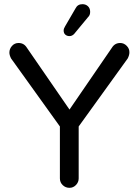

<svg xmlns="http://www.w3.org/2000/svg" viewBox="-20 -923 664 920"><path d="M313 -750Q301 -750 293 -757Q285 -764 285 -777Q285 -782 287 -787Q289 -792 292 -797L342 -883Q352 -903 375 -903Q391 -903 401.5 -893Q412 -883 412 -866Q412 -850 402 -841L335 -760Q325 -750 313 -750ZM313 -23Q294 -23 280.5 -36Q267 -49 267 -68V-317L33 -643Q25 -659 25 -671Q25 -689 37.5 -703Q50 -717 69 -717Q95 -717 109 -694L313 -398L516 -694Q530 -717 556 -717Q574 -717 587.5 -703Q601 -689 600 -671Q600 -659 592 -643L357 -317V-68Q357 -50 344 -36.5Q331 -23 313 -23Z"/></svg>

Font: Huninn
Style: Regular
Weight: 400
Designer: justfont
Foundry: justfont
Version: Version 1.003